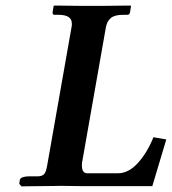

<svg xmlns="http://www.w3.org/2000/svg" viewBox="-20 -666 615 687"><path d="M236 -569Q237 -572 237 -575.5Q237 -579 237 -582Q237 -613 189 -613H175Q168 -613 168 -621L172 -645L174 -646Q174 -646 189.5 -646Q205 -646 227.5 -645.5Q250 -645 273 -645Q296 -645 311 -645Q324 -645 346.5 -645Q369 -645 392 -645.5Q415 -646 431 -646Q447 -646 447 -646L449 -645L445 -621Q443 -613 436 -613H421Q390 -613 376.5 -601.5Q363 -590 359 -569L275 -92Q274 -88 273.5 -84Q273 -80 273 -75Q273 -46 292 -46H402Q440 -46 473.5 -83Q507 -120 529 -175L575 -167L525 0H274L197 -1Q193 -1 171 -0.5Q149 0 122.5 0Q96 0 76.5 0.5Q57 1 57 1L49 -8L51 -23Q53 -29 62 -32Q71 -35 83 -35H113Q131 -35 138 -43Q145 -51 149 -75Z"/></svg>

Font: Libertinus Serif SemiBold
Style: Italic
Weight: 600
Italic angle: -11.5°
Designer: Philipp H. Poll, Khaled Hosny
Foundry: Caleb Maclennan
Version: Version 7.051;RELEASE